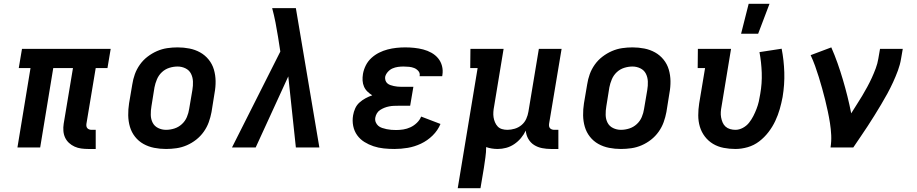

<svg xmlns="http://www.w3.org/2000/svg" viewBox="-20 -778 4840 1013"><path d="M485 8H446Q427 8 408.5 5.5Q390 3 373.5 -4.5Q357 -12 344 -24Q331 -36 323.5 -52Q316 -68 314.5 -87Q313 -106 316 -125L365 -419H261L192 0H72L141 -419H79L96 -520H564L547 -419H485L436 -125Q435 -118 436 -112Q437 -106 441 -101.5Q445 -97 451 -95Q457 -93 463 -93H485Z M856 8Q824 8 793.5 2Q763 -4 737 -18.5Q711 -33 692.5 -56.5Q674 -80 665.5 -109Q657 -138 656.5 -169.5Q656 -201 661 -233L678 -333Q682 -360 691.5 -386.5Q701 -413 718 -437Q735 -461 758.5 -479Q782 -497 808.5 -508.5Q835 -520 862.5 -524Q890 -528 917 -528Q949 -528 979.5 -522Q1010 -516 1036 -501.5Q1062 -487 1081 -463.5Q1100 -440 1108.5 -411Q1117 -382 1117.5 -350.5Q1118 -319 1112 -287L1096 -187Q1091 -160 1081.5 -133.5Q1072 -107 1055 -83Q1038 -59 1015 -41Q992 -23 965.5 -11.5Q939 0 911 4Q883 8 856 8ZM856 -93Q878 -93 900 -100Q922 -107 939.5 -123Q957 -139 966 -160.5Q975 -182 978 -203L995 -303Q999 -326 998 -348.5Q997 -371 987.5 -389.5Q978 -408 958.5 -417.5Q939 -427 917 -427Q895 -427 873 -420Q851 -413 834 -397Q817 -381 808 -359.5Q799 -338 795 -317L779 -217Q775 -194 775.5 -171.5Q776 -149 785.5 -130.5Q795 -112 814.5 -102.5Q834 -93 856 -93Z M1204 0 1459 -506 1447 -583Q1441 -621 1433.5 -659.5Q1426 -698 1416 -735H1541L1665 0H1541L1501 -375L1329 0Z M2061 8Q2032 8 2004 5Q1976 2 1950.5 -6.5Q1925 -15 1902.5 -29Q1880 -43 1864.5 -64.5Q1849 -86 1843.5 -113.5Q1838 -141 1843 -170Q1846 -188 1854 -206Q1862 -224 1876.5 -237Q1891 -250 1908.5 -259.5Q1926 -269 1944 -275Q1931 -283 1919 -294.5Q1907 -306 1900.5 -321Q1894 -336 1893 -353Q1892 -370 1895 -388Q1899 -411 1910 -433Q1921 -455 1939.5 -472Q1958 -489 1980 -500Q2002 -511 2025 -517Q2048 -523 2071.5 -525.5Q2095 -528 2118 -528Q2142 -528 2166 -525.5Q2190 -523 2213 -517Q2236 -511 2256.5 -499.5Q2277 -488 2291.5 -470.5Q2306 -453 2312 -430Q2318 -407 2314 -382L2313 -376H2194V-377Q2197 -392 2187.5 -403Q2178 -414 2165.5 -419Q2153 -424 2138.5 -425.5Q2124 -427 2109 -427Q2094 -427 2079.5 -425Q2065 -423 2051 -417Q2037 -411 2026 -398.5Q2015 -386 2012 -372Q2011 -362 2014 -353Q2017 -344 2024 -338Q2031 -332 2040 -329Q2049 -326 2058 -324Q2067 -322 2077 -321Q2087 -320 2097 -320H2161L2144 -220H2080Q2068 -220 2056.5 -219.5Q2045 -219 2032.5 -216.5Q2020 -214 2008.5 -209.5Q1997 -205 1986 -198Q1975 -191 1968.5 -180Q1962 -169 1960 -157Q1958 -144 1962.5 -133Q1967 -122 1975.5 -114.5Q1984 -107 1996 -103Q2008 -99 2020 -96.5Q2032 -94 2044.5 -93Q2057 -92 2070 -92Q2089 -92 2108 -95Q2127 -98 2145.5 -106.5Q2164 -115 2179.5 -130Q2195 -145 2202 -163L2304 -124Q2290 -90 2262.5 -63Q2235 -36 2201 -20Q2167 -4 2131.5 2Q2096 8 2061 8Z M2395 215 2500 -419H2461L2462 -520H2637L2587 -217Q2584 -202 2583 -187.5Q2582 -173 2584 -159.5Q2586 -146 2591.5 -133Q2597 -120 2606 -110.5Q2615 -101 2628.5 -97Q2642 -93 2657 -93Q2676 -93 2696 -99Q2716 -105 2732 -118.5Q2748 -132 2756.5 -151Q2765 -170 2768 -189L2823 -520H2943L2877 -125Q2876 -118 2877 -112Q2878 -106 2882 -101.5Q2886 -97 2892 -95Q2898 -93 2904 -93H2926V8H2887Q2863 8 2840 3.5Q2817 -1 2798 -13Q2779 -25 2767.5 -45Q2756 -65 2754 -89Q2744 -68 2728.5 -49.5Q2713 -31 2693 -17.5Q2673 -4 2650.5 2Q2628 8 2606 8Q2590 8 2574.5 5.5Q2559 3 2545 -2Q2545 25 2541 52.5Q2537 80 2533 108L2515 215Z M3256 8Q3224 8 3193.5 2Q3163 -4 3137 -18.5Q3111 -33 3092.5 -56.5Q3074 -80 3065.5 -109Q3057 -138 3056.5 -169.5Q3056 -201 3061 -233L3078 -333Q3082 -360 3091.5 -386.5Q3101 -413 3118 -437Q3135 -461 3158.5 -479Q3182 -497 3208.5 -508.5Q3235 -520 3262.5 -524Q3290 -528 3317 -528Q3349 -528 3379.5 -522Q3410 -516 3436 -501.5Q3462 -487 3481 -463.5Q3500 -440 3508.5 -411Q3517 -382 3517.5 -350.5Q3518 -319 3512 -287L3496 -187Q3491 -160 3481.5 -133.5Q3472 -107 3455 -83Q3438 -59 3415 -41Q3392 -23 3365.5 -11.5Q3339 0 3311 4Q3283 8 3256 8ZM3256 -93Q3278 -93 3300 -100Q3322 -107 3339.5 -123Q3357 -139 3366 -160.5Q3375 -182 3378 -203L3395 -303Q3399 -326 3398 -348.5Q3397 -371 3387.5 -389.5Q3378 -408 3358.5 -417.5Q3339 -427 3317 -427Q3295 -427 3273 -420Q3251 -413 3234 -397Q3217 -381 3208 -359.5Q3199 -338 3195 -317L3179 -217Q3175 -194 3175.5 -171.5Q3176 -149 3185.5 -130.5Q3195 -112 3214.5 -102.5Q3234 -93 3256 -93Z M3860 8Q3828 8 3797.5 2Q3767 -4 3742 -19Q3717 -34 3699 -57.5Q3681 -81 3672.5 -109.5Q3664 -138 3664 -169.5Q3664 -201 3669 -233L3700 -419H3661L3662 -520H3837L3787 -217Q3784 -202 3783 -187.5Q3782 -173 3784.5 -159Q3787 -145 3792.5 -132Q3798 -119 3808 -110Q3818 -101 3832 -97Q3846 -93 3860 -93Q3880 -93 3899.5 -103.5Q3919 -114 3932 -130.5Q3945 -147 3954.5 -165.5Q3964 -184 3971.5 -203.5Q3979 -223 3983.5 -242.5Q3988 -262 3991 -282Q4001 -338 3999 -394Q3997 -450 3987 -503L4104 -521Q4116 -460 4118 -396Q4120 -332 4109 -266Q4103 -234 4094 -202.5Q4085 -171 4070.5 -140Q4056 -109 4034.5 -81Q4013 -53 3985.5 -32Q3958 -11 3925 -1.5Q3892 8 3860 8ZM3890 -600 3930 -758H4040L3980 -600Z M4362 0Q4367 -33 4365.5 -65Q4364 -97 4359 -128.5Q4354 -160 4347.5 -190.5Q4341 -221 4333.5 -251.5Q4326 -282 4317.5 -312Q4309 -342 4300 -371.5Q4291 -401 4280.5 -430Q4270 -459 4257 -487L4366 -528Q4384 -487 4399 -444.5Q4414 -402 4427 -358Q4440 -314 4451 -270Q4462 -226 4471 -180Q4485 -203 4500 -226Q4515 -249 4529 -272.5Q4543 -296 4556 -320Q4569 -344 4580 -368Q4591 -392 4600.5 -417.5Q4610 -443 4614 -468L4623 -520H4743L4734 -468Q4729 -437 4717.5 -406Q4706 -375 4692 -344.5Q4678 -314 4662 -284.5Q4646 -255 4628.5 -226Q4611 -197 4593.5 -168.5Q4576 -140 4557.5 -112Q4539 -84 4520 -56Q4501 -28 4482 0Z"/></svg>

Font: Iosevka HT Extended
Style: Bold Italic
Weight: 700
Width: 7
Italic angle: -9°
Monospace: yes
Designer: Belleve Invis
Foundry: Belleve Invis
Version: Version 32.3.0; ttfautohint (v1.8.4)